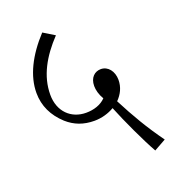

<svg xmlns="http://www.w3.org/2000/svg" viewBox="-125 -733 781 868"><g transform="rotate(-20 265.5 -299.0)"><path d="M262 -181C297 -181 331 -191 358 -207C386 -137 440 -21 474 39L531 7C474 -72 433 -142 388 -229C412 -253 427 -283 427 -318C427 -360 402 -391 368 -391C339 -391 314 -370 314 -329C314 -310 320 -286 334 -263C311 -239 276 -228 239 -228C168 -228 114 -278 114 -360C114 -450 160 -530 230 -604L176 -637C100 -555 58 -470 58 -389C58 -326 84 -273 132 -229C168 -197 210 -181 262 -181Z"/></g></svg>

Font: Noto Serif Devanagari Light
Style: Regular
Weight: 300
Designer: Universal Thirst, Indian Type Foundry and the Monotype Design Team
Foundry: Monotype Imaging Inc.
Version: Version 2.004